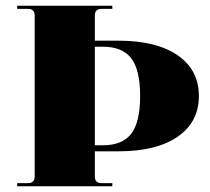

<svg xmlns="http://www.w3.org/2000/svg" viewBox="-20 -650 734 670"><path d="M40 0V-11H78Q101 -11 101 -34V-596Q101 -619 78 -619H40V-630H372V-619H334Q311 -619 311 -596V-508H394Q526 -508 600 -457Q674 -406 674 -315Q674 -224 600 -173Q526 -122 394 -122H311V-34Q311 -11 334 -11H372V0ZM339 -487H311V-143H339Q407 -143 438 -183.5Q469 -224 469 -315Q469 -406 438 -446.5Q407 -487 339 -487Z"/></svg>

Font: Arapey Black-Display
Style: Regular
Weight: 900
Designer: Eduardo Rodriguez Tunni
Foundry: Eduardo Rodriguez Tunni
Version: Version 4.000